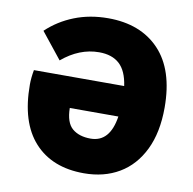

<svg xmlns="http://www.w3.org/2000/svg" viewBox="-82 -807 910 903"><g transform="rotate(10 373.5 -356.0)"><path d="M54 -354Q54 -386 61 -424H492Q482 -495 446.5 -527.5Q411 -560 349 -560Q255 -560 172 -490L73 -614Q129 -667 202.5 -696Q276 -725 363 -725Q519 -725 608 -631Q697 -537 697 -357Q697 -238 656.5 -155Q616 -72 544 -29.5Q472 13 376 13Q224 13 139 -80.5Q54 -174 54 -354ZM379 -153Q471 -153 490 -278H258Q259 -208 291.5 -180.5Q324 -153 379 -153Z"/></g></svg>

Font: Nebula Sans Black
Style: Regular
Weight: 900
Designer: Paul D. Hunt for Adobe (as Source Sans)
Foundry: Nebula Entertainment & Broadcasting LLC
Version: Version 1.010